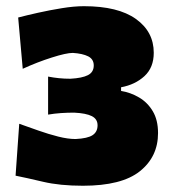

<svg xmlns="http://www.w3.org/2000/svg" viewBox="-20 -929 554 614"><path d="M245.1 -335Q171.4 -335 117.7 -347.7Q64 -360.4 29.8 -367.2L41.5 -533.2Q70.3 -522.9 102.8 -511.5Q135.3 -500 166.3 -492.2Q197.3 -484.4 221.7 -484.4Q260.3 -486.3 276.1 -496.8Q292 -507.3 292 -528.3Q292 -548.3 273.7 -557.6Q255.4 -566.9 217.3 -568.8Q196.3 -568.8 175 -567.4Q153.8 -565.9 133.8 -562.5V-684.1Q151.4 -680.7 168.5 -679Q185.5 -677.2 205.1 -677.2Q242.7 -679.2 261.2 -688.7Q279.8 -698.2 279.8 -719.7Q279.8 -739.7 262 -748.8Q244.1 -757.8 212.9 -759.8Q191.9 -759.8 145.8 -745.1Q99.6 -730.5 52.7 -709L38.1 -873Q64.5 -879.9 101.6 -888.2Q138.7 -896.5 177.7 -902.8Q216.8 -909.2 248.5 -909.2Q357.4 -909.2 414.6 -868.4Q471.7 -827.6 471.7 -760.3Q471.7 -712.9 441.9 -685.5Q412.1 -658.2 367.2 -649.9V-638.2Q397.5 -633.3 424.6 -617.4Q451.7 -601.6 468.5 -573.5Q485.4 -545.4 485.4 -503.4Q485.4 -427.7 427.2 -381.3Q369.1 -335 245.1 -335Z"/></svg>

Font: Pinar-DS3-FD Black
Style: Regular
Weight: 900
Designer: Amin Abedi
Version: Version 3.000